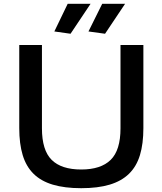

<svg xmlns="http://www.w3.org/2000/svg" viewBox="-20 -977 852 1007"><path d="M406 10Q319 10 257 -8.5Q195 -27 156 -65.5Q117 -104 99 -163.5Q81 -223 81 -305V-741H200V-304Q200 -189 251 -138.5Q302 -88 406 -88Q509 -88 560.5 -138.5Q612 -189 612 -304V-741H732V-305Q732 -223 714 -163.5Q696 -104 656.5 -65.5Q617 -27 555 -8.5Q493 10 406 10ZM265 -812 335 -957H455L350 -800ZM444 -812 516 -957H636L531 -800Z"/></svg>

Font: Encode Sans Wide
Style: Medium
Weight: 500
Designer: Pablo Impallari, Andres Torresi
Foundry: Pablo Impallari, Andres Torresi
Version: Version 1.000; ttfautohint (v1.00) -l 8 -r 50 -G 200 -x 14 -